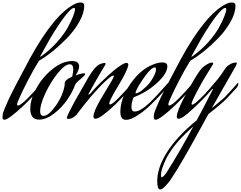

<svg xmlns="http://www.w3.org/2000/svg" viewBox="-38 -940 1933 1541"><path d="M291 -487Q362 -537 418.5 -600.5Q475 -664 504.5 -717.5Q534 -771 549 -810Q564 -849 564 -866Q564 -876 557 -876Q543 -876 523 -856Q485 -818 437 -746Q389 -674 359.5 -622.5Q330 -571 283 -485Q287 -485 291 -487ZM184 -151Q226 -193 295 -272Q298 -275 300 -275Q302 -275 302 -271Q302 -252 287 -234Q213 -152 156 -97Q31 21 -3 21Q-18 21 -18 0Q-18 -11 -15.5 -24Q-13 -37 -7 -52.5Q-1 -68 3.5 -78.5Q8 -89 16.5 -108.5Q25 -128 28 -135Q56 -198 200 -467Q397 -826 562 -908Q586 -920 610 -920Q638 -920 638 -894Q638 -834 597 -762.5Q556 -691 497 -631Q438 -571 381.5 -526Q325 -481 284 -458Q278 -456 273 -449Q229 -378 187 -296.5Q145 -215 124 -168L104 -122Q99 -107 99 -102Q99 -93 106 -93Q126 -93 184 -151Z M637 -352Q646 -350 646 -346Q646 -340 638 -332Q627 -321 605.5 -303Q584 -285 580 -281L566 -262Q545 -203 501.5 -139.5Q458 -76 395.5 -28Q333 20 276 20Q205 20 205 -67Q205 -144 255 -233.5Q305 -323 384.5 -386.5Q464 -450 541 -450Q597 -450 597 -406Q597 -382 573 -341Q572 -340 572 -338Q572 -336 574 -336Q611 -351 637 -352ZM542 -328Q550 -363 550 -382Q550 -424 522 -424Q483 -424 425 -352Q367 -280 325.5 -190Q284 -100 284 -48Q284 -10 311 -10Q353 -10 411.5 -94Q470 -178 482 -263Q481 -265 481 -269Q481 -298 533 -321Q541 -324 542 -328Z M883 -97Q766 13 729 13Q712 13 712 -5Q712 -16 717 -32.5Q722 -49 729.5 -65.5Q737 -82 744 -96Q751 -110 758 -122Q765 -134 765 -135Q780 -162 810 -210.5Q840 -259 858 -290.5Q876 -322 876 -329Q876 -334 871 -334L857 -329Q811 -296 747 -226.5Q683 -157 642 -104L601 -52Q588 -33 578 -21Q568 -9 549.5 2.5Q531 14 512 14Q498 14 498 6Q498 -2 517 -40.5Q536 -79 555 -114L574 -148L672 -320Q687 -345 696.5 -358.5Q706 -372 723 -392.5Q740 -413 759.5 -423Q779 -433 801 -435Q809 -435 809 -428Q809 -422 806 -418Q783 -382 735.5 -299Q688 -216 675 -191Q672 -185 672 -182Q672 -180 674 -180Q676 -180 684 -186Q703 -208 733.5 -241Q764 -274 837 -340.5Q910 -407 957 -430Q968 -435 978 -435Q992 -435 992 -419Q984 -372 915 -258Q839 -133 839 -110Q839 -102 846 -102Q851 -102 857.5 -105.5Q864 -109 872 -115.5Q880 -122 885.5 -127Q891 -132 900 -140.5Q909 -149 911 -151Q953 -193 1022 -272Q1025 -275 1027 -275Q1029 -275 1029 -271Q1029 -252 1014 -234Q940 -152 883 -97Z M1202 -339Q1214 -364 1214 -383Q1214 -399 1204 -399Q1198 -399 1190.5 -395.5Q1183 -392 1179 -388L1174 -384Q1143 -357 1096.5 -285.5Q1050 -214 1050 -194Q1050 -190 1052 -190Q1058 -190 1078.5 -200Q1099 -210 1137.5 -247Q1176 -284 1202 -339ZM1157 -110Q1210 -159 1309 -272Q1312 -275 1314 -275Q1316 -275 1316 -271Q1316 -252 1301 -234Q1227 -152 1170 -97Q1128 -55 1070 -16.5Q1012 22 974 22Q928 22 928 -42Q928 -148 1006.5 -264Q1085 -380 1188 -421Q1231 -439 1266 -439Q1305 -439 1305 -408Q1305 -350 1223 -275Q1141 -200 1039 -161Q1035 -160 1032 -154Q1017 -113 1017 -81Q1017 -45 1044 -45Q1087 -45 1157 -110Z M1505 -487Q1576 -537 1632.5 -600.5Q1689 -664 1718.5 -717.5Q1748 -771 1763 -810Q1778 -849 1778 -866Q1778 -876 1771 -876Q1757 -876 1737 -856Q1699 -818 1651 -746Q1603 -674 1573.5 -622.5Q1544 -571 1497 -485Q1501 -485 1505 -487ZM1398 -151Q1440 -193 1509 -272Q1512 -275 1514 -275Q1516 -275 1516 -271Q1516 -252 1501 -234Q1427 -152 1370 -97Q1245 21 1211 21Q1196 21 1196 0Q1196 -11 1198.5 -24Q1201 -37 1207 -52.5Q1213 -68 1217.5 -78.5Q1222 -89 1230.5 -108.5Q1239 -128 1242 -135Q1270 -198 1414 -467Q1611 -826 1776 -908Q1800 -920 1824 -920Q1852 -920 1852 -894Q1852 -834 1811 -762.5Q1770 -691 1711 -631Q1652 -571 1595.5 -526Q1539 -481 1498 -458Q1492 -456 1487 -449Q1443 -378 1401 -296.5Q1359 -215 1338 -168L1318 -122Q1313 -107 1313 -102Q1313 -93 1320 -93Q1340 -93 1398 -151Z M1629 -142 1671 -224Q1671 -227 1669 -227Q1667 -227 1664 -224Q1627 -181 1586 -139.5Q1545 -98 1523 -78L1501 -58Q1426 13 1395 13Q1381 13 1381 -5Q1381 -25 1397 -65.5Q1413 -106 1429 -136L1445 -167Q1529 -324 1569 -377Q1589 -403 1618 -420.5Q1647 -438 1663 -438Q1673 -438 1673 -431Q1673 -427 1669 -420Q1667 -416 1628 -353.5Q1589 -291 1565 -246Q1499 -125 1499 -107Q1499 -100 1505 -100Q1514 -100 1536 -118Q1601 -174 1679 -269Q1722 -315 1769 -389Q1782 -409 1807.5 -423.5Q1833 -438 1854 -438Q1863 -438 1863 -430L1855 -411Q1841 -386 1792.5 -301.5Q1744 -217 1738 -206Q1730 -191 1701.5 -141.5Q1673 -92 1661 -71Q1724 -122 1765 -159Q1809 -205 1868 -272Q1871 -275 1873 -275Q1875 -275 1875 -271Q1875 -252 1860 -234Q1816 -186 1784 -152Q1742 -108 1634 -24L1608 24Q1415 379 1342 486Q1335 497 1324 512.5Q1313 528 1288 554.5Q1263 581 1248 581Q1224 581 1224 512Q1224 410 1297 290Q1376 161 1541 25Q1574 -35 1629 -142ZM1322 288Q1314 300 1303 319.5Q1292 339 1273 386.5Q1254 434 1254 466Q1254 483 1260 483Q1265 483 1275 473.5Q1285 464 1292 454L1299 444Q1398 289 1514 74Q1384 188 1322 288Z"/></svg>

Font: Aguafina Script
Style: Regular
Weight: 400
Designer: Angel Koziupa and Alejandro Paul
Foundry: Angel Koziupa and Alejandro Paul
Version: Version 1.000